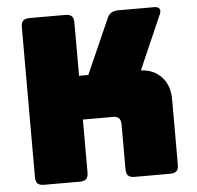

<svg xmlns="http://www.w3.org/2000/svg" viewBox="-52 -773 849 826"><g transform="rotate(-5 373.0 -360.0)"><path d="M260 0H105Q86 0 77.5 -8.5Q69 -17 69 -36V-684Q69 -703 77.5 -711.5Q86 -720 105 -720H260Q279 -720 287.5 -711.5Q296 -703 296 -684V-454H336L439 -687Q446 -705 458 -712.5Q470 -720 489 -720H643Q660 -720 666 -711.5Q672 -703 665 -687L563 -454Q619 -451 652.5 -414.5Q686 -378 686 -318V-36Q686 -17 677.5 -8.5Q669 0 650 0H496Q477 0 468.5 -8.5Q460 -17 460 -36V-231Q460 -247 452 -256Q444 -265 428 -265H296V-36Q296 -17 287.5 -8.5Q279 0 260 0Z"/></g></svg>

Font: Bungee
Style: Regular
Weight: 400
Designer: David Jonathan Ross
Foundry: David Jonathan Ross
Version: Version 1.000;PS 1.0;hotconv 1.0.72;makeotf.lib2.5.5900